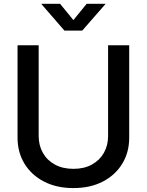

<svg xmlns="http://www.w3.org/2000/svg" viewBox="-20 -962 760 994"><path d="M359.9 11.7Q272.9 11.7 207.8 -22Q142.6 -55.7 106.7 -114.7Q70.8 -173.8 70.8 -249.5V-727.5H180.2V-258.3Q180.2 -209 202.1 -170.4Q224.1 -131.8 264.4 -109.9Q304.7 -87.9 360.4 -87.9Q415.5 -87.9 455.8 -110.1Q496.1 -132.3 517.8 -170.7Q539.6 -209 539.6 -258.3V-727.5H648.9V-249.5Q648.9 -173.3 613 -114.5Q577.1 -55.7 512.2 -22Q447.3 11.7 359.9 11.7ZM291 -942.4 359.9 -857.9 428.7 -942.4H525.4V-940.4L405.8 -803.7H313.5L194.8 -940.4V-942.4Z"/></svg>

Font: Inter 24pt Medium
Style: Regular
Weight: 500
Designer: Rasmus Andersson
Foundry: rsms
Version: Version 4.001;git-66647c0bb